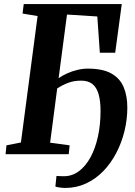

<svg xmlns="http://www.w3.org/2000/svg" viewBox="-20 -763 667 950"><path d="M311.5 -691 270 -376Q289 -389.5 313 -400.2Q337 -411 363.2 -417.2Q389.5 -423.5 414 -423.5Q487.5 -423.5 530.2 -399.8Q573 -376 591.5 -332.8Q610 -289.5 610 -230.5Q610 -171.5 595.8 -113.8Q581.5 -56 555 -5.5Q528.5 45 490.8 84Q453 123 405.2 145Q357.5 167 302 167Q292.5 167 276.8 165Q261 163 254 160L259.5 107.5Q266.5 108 276.8 108.5Q287 109 297.5 109Q337.5 108.5 370.5 84Q403.5 59.5 427.5 15.8Q451.5 -28 464.5 -87Q477.5 -146 477.5 -214.5Q477.5 -263 468 -296.5Q458.5 -330 437.5 -347Q416.5 -364 382 -364Q345.5 -364 317.5 -353.2Q289.5 -342.5 263 -325.5L228 -57L324.5 -44L320 0H7.5L12 -44L83.5 -58L166 -683.5L91.5 -696L97.5 -743H582.5L550 -502H474L461.5 -681.5Z"/></svg>

Font: Merriweather 28pt
Style: Bold Italic
Weight: 700
Italic angle: -7.8°
Version: Version 2.101